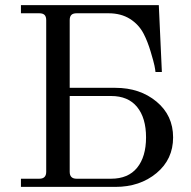

<svg xmlns="http://www.w3.org/2000/svg" viewBox="-20 -732 748 752"><path d="M62 0V-32H134Q161 -32 161 -59V-653Q161 -667 154.5 -673.5Q148 -680 134 -680H62V-712H602L614 -450H589Q588 -460 585 -475Q582 -490 570 -530Q558 -570 543 -599Q524 -636 489 -658Q454 -680 405 -680H280Q266 -680 259.5 -673.5Q253 -667 253 -653V-388H432Q528 -388 593 -334Q658 -280 658 -194Q658 -108 593 -54Q528 0 432 0ZM253 -59Q253 -32 280 -32H415Q482 -32 517 -75Q552 -118 552 -194Q552 -270 517 -313Q482 -356 415 -356H253Z"/></svg>

Font: Old Standard TT
Style: Regular
Weight: 400
Designer: Alexey Kryukov <alexios@thessalonica.org.ru>
Version: Version 2.2